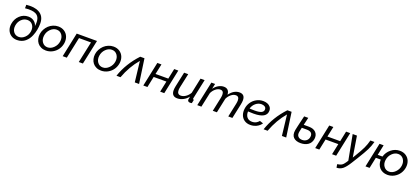

<svg xmlns="http://www.w3.org/2000/svg" viewBox="69 -2177 8373 3853"><g transform="rotate(20 4255.5 -250.0)"><path d="M254.9 9.8Q180.2 9.8 126.5 -27.1Q72.8 -64 50 -124Q27.3 -184.1 38.1 -254.9Q54.2 -364.3 131.1 -437.7Q208 -511.2 314 -511.2Q384.8 -511.2 435.1 -473.6Q485.4 -436 500 -377Q514.2 -474.6 495.4 -534.4Q476.6 -594.2 423.8 -622.1Q349.1 -662.1 190.9 -645V-719.2Q363.8 -738.3 463.9 -683.1Q583 -618.2 583 -460.9Q583 -318.4 529.8 -191.9Q512.2 -149.4 487.5 -114.5Q462.9 -79.6 429.4 -51Q396 -22.5 351.3 -6.3Q306.6 9.8 254.9 9.8ZM267.1 -61Q336.9 -61 393.8 -115.7Q450.7 -170.4 461.9 -251Q473.1 -331.5 432.4 -386.2Q391.6 -440.9 319.8 -440.9Q247.1 -440.9 192.1 -387.5Q137.2 -334 125 -250Q113.8 -169.9 155 -115.5Q196.3 -61 267.1 -61Z M871.1 9.8Q813.5 9.8 767.1 -12Q720.7 -33.7 691.9 -70.6Q663.1 -107.4 650.9 -156.5Q638.7 -205.6 646 -259.8Q653.3 -314 679.9 -363.5Q706.5 -413.1 745.8 -450Q785.2 -486.8 837.6 -508.8Q890.1 -530.8 946.8 -530.8Q1022.5 -530.8 1078.4 -493.4Q1134.3 -456.1 1158.4 -394.3Q1182.6 -332.5 1172.9 -259.8Q1162.6 -187 1122.3 -126Q1082 -64.9 1015.6 -27.6Q949.2 9.8 871.1 9.8ZM880.9 -62Q952.1 -62 1011.5 -121.1Q1070.8 -180.2 1082 -261.2Q1093.3 -343.8 1051.5 -401.4Q1009.8 -459 937 -459Q865.2 -459 806.6 -400.6Q748 -342.3 736.8 -258.8Q725.6 -176.3 767.8 -119.1Q810.1 -62 880.9 -62Z M1230 0 1339.8 -522H1772.9L1661.6 0H1573.7L1669.9 -453.1H1413.6L1317.9 0Z M2050.8 9.8Q1993.2 9.8 1946.8 -12Q1900.4 -33.7 1871.6 -70.6Q1842.8 -107.4 1830.6 -156.5Q1818.4 -205.6 1825.7 -259.8Q1833 -314 1859.6 -363.5Q1886.2 -413.1 1925.5 -450Q1964.8 -486.8 2017.3 -508.8Q2069.8 -530.8 2126.5 -530.8Q2202.1 -530.8 2258.1 -493.4Q2314 -456.1 2338.1 -394.3Q2362.3 -332.5 2352.5 -259.8Q2342.3 -187 2302 -126Q2261.7 -64.9 2195.3 -27.6Q2128.9 9.8 2050.8 9.8ZM2060.5 -62Q2131.8 -62 2191.2 -121.1Q2250.5 -180.2 2261.7 -261.2Q2272.9 -343.8 2231.2 -401.4Q2189.5 -459 2116.7 -459Q2044.9 -459 1986.3 -400.6Q1927.7 -342.3 1916.5 -258.8Q1905.3 -176.3 1947.5 -119.1Q1989.7 -62 2060.5 -62Z M2378.4 0Q2473.1 -283.7 2696.3 -522H2786.6L2861.3 0H2769.5L2718.3 -440.9Q2559.1 -254.9 2464.4 0Z M2951.7 0 3061.5 -522H3149.4L3102.5 -301.8H3375.5L3421.4 -522H3509.3L3399.4 0H3311.5L3360.4 -232.9H3088.4L3039.6 0Z M3555.7 -122.1Q3555.7 -156.7 3566.4 -209L3633.3 -522H3720.7L3657.2 -226.1Q3648.4 -185.5 3648.4 -157.2Q3648.4 -65.9 3726.6 -65.9Q3777.3 -65.9 3828.6 -100.6Q3879.9 -135.3 3914.6 -194.8L3983.4 -522H4071.3L3983.4 -107.9Q3981.4 -98.1 3981.4 -95.2Q3981.4 -85.4 3986.6 -81.3Q3991.7 -77.1 4003.4 -76.2L3987.3 0Q3957 3.9 3952.6 3.9Q3925.8 3.9 3911.6 -7.8Q3897.5 -19.5 3897.5 -40Q3897.5 -57.1 3908.7 -111.8Q3864.3 -53.7 3803 -22Q3741.7 9.8 3677.2 9.8Q3555.7 9.8 3555.7 -122.1Z M4215.3 -522H4294.9L4271 -410.2Q4311 -465.8 4367.2 -498.3Q4423.3 -530.8 4481 -530.8Q4538.6 -530.8 4569.6 -497.8Q4600.6 -464.8 4602.1 -403.8Q4695.3 -530.8 4815.9 -530.8Q4932.1 -530.8 4932.1 -403.8Q4932.1 -366.7 4920.9 -312L4854 0H4766.1L4828.1 -292Q4836.9 -334 4836.9 -365.2Q4836.9 -452.1 4765.1 -452.1Q4716.3 -452.1 4668 -413.8Q4619.6 -375.5 4589.4 -314L4522.9 0H4435.1L4497.1 -292Q4506.3 -337.4 4506.3 -366.2Q4506.3 -452.1 4435.1 -452.1Q4385.7 -452.1 4337.6 -414.3Q4289.6 -376.5 4259.3 -314.9L4191.9 0H4104Z M5250 -62Q5277.3 -62 5302.2 -69.3Q5327.1 -76.7 5343 -86.9Q5358.9 -97.2 5370.8 -107.7Q5382.8 -118.2 5388.2 -125.5L5393.1 -132.8L5468.8 -107.9Q5467.3 -105.5 5464.6 -101.3Q5461.9 -97.2 5451.9 -85Q5441.9 -72.8 5429.9 -61.5Q5418 -50.3 5397.9 -36.6Q5377.9 -22.9 5355.5 -13.2Q5333 -3.4 5301.8 3.2Q5270.5 9.8 5236.8 9.8Q5160.2 9.8 5107.2 -27.8Q5054.2 -65.4 5033 -126.7Q5011.7 -188 5022 -262.2Q5031.7 -335.4 5072.8 -396.5Q5113.8 -457.5 5179.7 -494.1Q5245.6 -530.8 5322.8 -530.8Q5371.6 -530.8 5411.6 -515.6Q5451.7 -500.5 5477.3 -468Q5502.9 -435.5 5502.9 -390.1Q5502.9 -226.1 5224.1 -226.1Q5162.6 -226.1 5104 -230Q5101.6 -153.3 5139.9 -107.7Q5178.2 -62 5250 -62ZM5310.1 -459Q5244.1 -459 5189 -413.1Q5133.8 -367.2 5113.8 -294.9Q5172.4 -292 5222.2 -292Q5327.1 -292 5370.4 -316.9Q5413.6 -341.8 5411.1 -388.2Q5409.7 -421.9 5381.6 -440.4Q5353.5 -459 5310.1 -459Z M5520.5 0Q5615.2 -283.7 5838.4 -522H5928.7L6003.4 0H5911.6L5860.4 -440.9Q5701.2 -254.9 5606.4 0Z M6356.4 -359.9Q6457 -359.9 6507.8 -306.4Q6558.6 -252.9 6546.4 -166Q6531.7 -79.6 6468 -35.9Q6404.3 7.8 6309.6 7.8Q6260.7 7.8 6222.4 -4.9Q6184.1 -17.6 6157.7 -43.9Q6131.3 -70.3 6122.6 -110.4Q6113.8 -150.4 6123.5 -205.1Q6130.9 -241.7 6140.9 -285.9Q6150.9 -330.1 6158.4 -361.8Q6166 -393.6 6178.2 -444.6Q6190.4 -495.6 6196.8 -522H6284.7Q6263.2 -434.6 6246.6 -359.9ZM6455.6 -176.8Q6463.4 -231.4 6434.1 -261.2Q6404.8 -291 6334.5 -291H6230.5Q6222.2 -254.9 6211.4 -200.2Q6198.2 -133.8 6229.2 -98.9Q6260.3 -64 6319.3 -64Q6374 -64 6411.1 -94.7Q6448.2 -125.5 6455.6 -176.8Z M6622.6 0 6732.4 -522H6820.3L6773.4 -301.8H7046.4L7092.3 -522H7180.2L7070.3 0H6982.4L7031.2 -232.9H6759.3L6710.4 0Z M7147 152.8Q7210.4 143.6 7240.7 125Q7271 106.4 7305.2 55.2L7334 11.2L7232.9 -522H7324.2L7396 -79.1L7430.2 -134.8Q7514.2 -272.9 7551.3 -352.3Q7588.4 -431.6 7611.3 -522H7698.2Q7671.4 -425.3 7631.3 -344Q7591.3 -262.7 7492.2 -103L7412.1 25.9Q7343.8 135.7 7288.6 179.2Q7233.4 222.7 7159.2 224.1Z M8241.2 -530.8Q8316.9 -530.8 8372.8 -493.4Q8428.7 -456.1 8452.9 -394.3Q8477.1 -332.5 8467.3 -259.8Q8457 -187 8416.5 -126Q8376 -64.9 8309.6 -27.6Q8243.2 9.8 8165 9.8Q8111.3 9.8 8066.9 -9.5Q8022.5 -28.8 7993.7 -61.8Q7964.8 -94.7 7950.2 -138.9Q7935.5 -183.1 7938 -232.9H7833L7784.2 0H7696.3L7806.2 -522H7894L7848.1 -301.8H7949.2Q7977.1 -399.4 8057.9 -465.1Q8138.7 -530.8 8241.2 -530.8ZM8376 -261.2Q8387.2 -343.8 8345.5 -401.4Q8303.7 -459 8231 -459Q8159.2 -459 8100.8 -400.6Q8042.5 -342.3 8031.2 -258.8Q8020 -176.3 8062.3 -119.1Q8104.5 -62 8175.3 -62Q8246.6 -62 8305.7 -121.1Q8364.7 -180.2 8376 -261.2Z"/></g></svg>

Font: Rawline Medium
Style: Italic
Weight: 500
Italic angle: -12°
Designer: Matt McInerney, Pablo Impallari, Rodrigo Fuenzalida
Foundry: Matt McInerney, Pablo Impallari, Rodrigo Fuenzalida
Version: Version 4.020;PS 004.020;hotconv 1.0.88;makeotf.lib2.5.64775